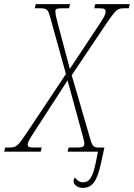

<svg xmlns="http://www.w3.org/2000/svg" viewBox="-71 -734 648 929"><path d="M329 175C375 175 399 145 419 50L434 -20H413C380 -20 376 -24 363 -71L276 -370L439 -613C492 -691 496 -694 535 -694H552L557 -714H390L385 -694H404C437 -694 440 -690 440 -677C440 -665 434 -653 409 -615L267 -401L213 -603C201 -649 197 -665 197 -679C197 -691 201 -694 238 -694H263L268 -714H102L97 -694H113C159 -694 160 -692 174 -643L248 -376L59 -92C13 -24 9 -20 -32 -20H-46L-51 0H126L131 -20H109C68 -20 63 -22 63 -35C63 -44 68 -56 100 -104L256 -345L322 -103C332 -67 337 -49 337 -39C337 -23 329 -20 293 -20H261L256 0H403L393 50C377 129 360 148 330 148C315 148 302 140 292 125C287 131 285 136 285 142C285 154 296 175 329 175Z"/></svg>

Font: Noto Serif Condensed Thin
Style: Italic
Weight: 100
Width: 3
Italic angle: -12°
Designer: Monotype Design Team
Foundry: Monotype Imaging Inc.
Version: Version 2.013